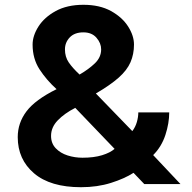

<svg xmlns="http://www.w3.org/2000/svg" viewBox="-20 -768 803 801"><path d="M318 13Q190 13 122 -45Q54 -103 54 -196Q54 -255 90.5 -303.5Q127 -352 216 -396Q174 -434 145 -478.5Q116 -523 116 -582Q116 -619 140.5 -657.5Q165 -696 212.5 -722Q260 -748 328 -748Q396 -748 443 -722Q490 -696 514.5 -657.5Q539 -619 539 -582Q539 -542 524.5 -508.5Q510 -475 475 -444Q440 -413 380 -378L532 -221Q545 -238 551 -259Q557 -280 557 -299H686Q686 -254 670 -205Q654 -156 619 -121L733 0H582L537 -47Q500 -23 443 -5Q386 13 318 13ZM251 -562Q251 -531 266.5 -508Q282 -485 312 -457Q350 -479 376 -504Q402 -529 402 -562Q402 -588 382.5 -610.5Q363 -633 328 -633Q291 -633 271 -612Q251 -591 251 -562ZM193 -201Q193 -170 212.5 -149.5Q232 -129 262 -119.5Q292 -110 324 -110Q372 -110 406 -120.5Q440 -131 458 -147L294 -318Q249 -295 221 -266Q193 -237 193 -201Z"/></svg>

Font: Kreadon
Style: Bold
Weight: 700
Designer: Reiya WATANABE
Foundry: StudioGnu
Version: Version 1.003; ttfautohint (v1.8.4.7-5d5b);gftools[0.9.32]